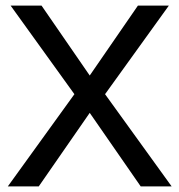

<svg xmlns="http://www.w3.org/2000/svg" viewBox="-20 -669 644 689"><path d="M596 0H485L302 -264L119 0H8L247 -331L18 -649H129L302 -398L475 -649H586L357 -331Z"/></svg>

Font: Play
Style: Regular
Weight: 400
Designer: Jonas Hecksher
Foundry: Jonas Hecksher, Playtypeª, e-types AS
Version: Version 1.002